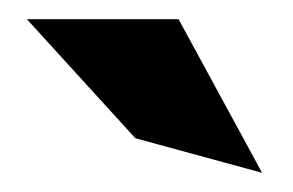

<svg xmlns="http://www.w3.org/2000/svg" viewBox="-20 -772 305 200"><path d="M121 -628 253 -592 166 -752H8Z"/></svg>

Font: Charger Pro
Style: Blk
Weight: 900
Designer: Jasper
Foundry: Cannot Into Space Fonts
Version: Version 1.09